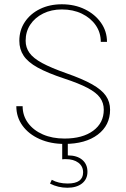

<svg xmlns="http://www.w3.org/2000/svg" viewBox="-20 -675 596 907"><path d="M57.1 -173.3H86.9Q86.9 -128.9 112.3 -94.2Q137.7 -59.6 182.4 -40Q227.1 -20.5 284.7 -20.5Q370.1 -20.5 420.2 -57.4Q470.2 -94.2 470.2 -156.7Q470.2 -189 452.6 -213.4Q435.1 -237.8 394 -259.5Q353 -281.2 282.7 -304.2Q204.6 -330.1 158.2 -355.7Q111.8 -381.3 91.6 -411.9Q71.3 -442.4 71.3 -482.4Q71.3 -532.2 97.4 -571.3Q123.5 -610.4 168.9 -632.6Q214.4 -654.8 272 -654.8Q332.5 -654.8 380.6 -631.3Q428.7 -607.9 457 -567.6Q485.4 -527.3 485.4 -477.1H456.1Q456.1 -521.5 432.1 -555.9Q408.2 -590.3 366.7 -610.4Q325.2 -630.4 272 -630.4Q222.7 -630.4 183.8 -611.1Q145 -591.8 123 -558.6Q101.1 -525.4 101.1 -482.4Q101.1 -450.7 119.1 -425.3Q137.2 -399.9 179.2 -377.2Q221.2 -354.5 293 -329.1Q370.1 -302.2 415.3 -276.6Q460.4 -251 480.2 -222.4Q500 -193.8 500 -156.7Q500 -83 441.9 -39.1Q383.8 4.9 284.7 4.9Q218.8 4.9 167.2 -18.1Q115.7 -41 86.4 -81.3Q57.1 -121.6 57.1 -173.3ZM393.1 136.7Q393.1 171.4 367.4 191.7Q341.8 211.9 298.3 211.9Q254.9 211.9 216.3 192.4L224.6 174.3Q255.9 191.9 299.8 191.9Q372.6 191.9 372.6 139.2Q372.6 110.4 350.1 93.5Q327.6 76.7 290 76.7Q286.6 76.7 282.2 76.9Q277.8 77.1 273.9 77.6V-0.5H300.3V59.1Q343.8 59.1 368.4 79.8Q393.1 100.6 393.1 136.7Z"/></svg>

Font: Estedad-FD Thin
Style: Regular
Weight: 100
Designer: Amin Abedi
Version: Version 7.3